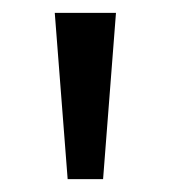

<svg xmlns="http://www.w3.org/2000/svg" viewBox="-20 -734 265 298"><path d="M160 -714 140 -456H85L65 -714Z"/></svg>

Font: BC Sans
Style: Regular
Weight: 400
Designer: Monotype Design Team
Province of B.C.
Foundry: Monotype Imaging Inc.
Version: Version 2.000;GOOG;noto-source:20170915:90ef993387c0